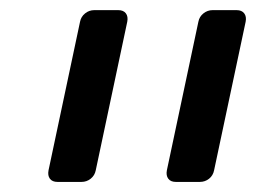

<svg xmlns="http://www.w3.org/2000/svg" viewBox="-20 -591 507 379"><path d="M327.1 -231.9Q316.9 -231.9 312.2 -238.2Q307.4 -244.6 309.4 -254.8L371.6 -548.1Q373.6 -558.3 381.6 -564.6Q389.6 -571 399.7 -571H447.1Q457.3 -571 462.1 -564.6Q466.9 -558.3 464.9 -548.1L402.6 -254.8Q400.6 -244.6 392.7 -238.2Q384.7 -231.9 374.5 -231.9ZM93.5 -231.9Q83.3 -231.9 78.5 -238.2Q73.8 -244.6 75.8 -254.8L138 -548.1Q140 -558.3 148 -564.6Q155.9 -571 166.1 -571H213.5Q223.7 -571 228.5 -564.6Q233.2 -558.3 231.2 -548.1L169 -254.8Q167 -244.6 159 -238.2Q151.1 -231.9 140.9 -231.9Z"/></svg>

Font: Rubik Light
Style: Italic
Weight: 300
Italic angle: -12°
Designer: Hubert and Fischer
Foundry: Hubert and Fischer
Version: Version 2.300;gftools[0.9.30]